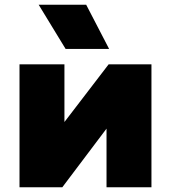

<svg xmlns="http://www.w3.org/2000/svg" viewBox="-20 -792 723 812"><path d="M62.5 0V-520H252.5V-276L439.5 -520H620.5V0H430.5V-248L243.5 0ZM257.5 -585 143.5 -772H344.5L441.5 -585Z"/></svg>

Font: Geologica Cursive Black
Style: Regular
Weight: 900
Designer: Sindre Bremnes, Frode Helland
Foundry: Monokrom Skriftforlag AS
Version: Version 1.010;gftools[0.9.28]